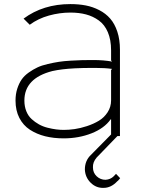

<svg xmlns="http://www.w3.org/2000/svg" viewBox="-20 -659 686 930"><path d="M518.1 -319.8 522.9 -325.2Q489.7 -330.1 439.9 -330.1Q377.9 -330.1 342.8 -328.1Q277.8 -324.7 233.9 -314.9Q98.1 -280.3 98.1 -171.9Q98.1 -143.6 107.4 -120.4Q116.7 -97.2 133.1 -82.3Q149.4 -67.4 168.7 -56.6Q188 -45.9 210.4 -40.3Q232.9 -34.7 252 -32.2Q271 -29.8 289.1 -29.8Q313.5 -29.8 341.3 -33.7Q369.1 -37.6 401.1 -48.1Q433.1 -58.6 458.7 -74Q484.4 -89.4 501.2 -115.2Q518.1 -141.1 518.1 -172.9ZM542 183.1 562 204.1Q561.5 204.6 556.4 210.9Q551.3 217.3 547.9 219.2Q518.1 251 481.9 251Q445.8 252.4 419.2 226.1Q392.6 199.7 391.1 162.1Q391.1 119.1 419.9 91.8L518.1 -7.8V-81.1H516.1Q485.4 -37.6 423.3 -13.2Q361.3 11.2 288.1 11.2Q239.7 11.2 198.7 1Q157.7 -9.3 125 -30.5Q92.3 -51.8 73.7 -87.9Q55.2 -124 55.2 -171.9Q55.2 -203.1 63.5 -229Q71.8 -254.9 84.7 -273.7Q97.7 -292.5 119.1 -307.6Q140.6 -322.8 161.4 -332.5Q182.1 -342.3 211.9 -349.1Q241.7 -356 265.6 -359.6Q289.6 -363.3 323 -365.2Q356.4 -367.2 378.4 -367.7Q400.4 -368.2 432.1 -368.2Q481.9 -368.2 522.9 -360.8L518.1 -366.2V-415Q518.1 -466.3 502.4 -502.9Q486.8 -539.6 458.7 -559.8Q430.7 -580.1 396.7 -589.1Q362.8 -598.1 320.8 -598.1Q269 -598.1 217 -583.7Q165 -569.3 124 -539.1L94.2 -568.8Q189 -639.2 320.8 -639.2Q361.3 -639.2 395.5 -632.6Q429.7 -626 460.9 -609.9Q492.2 -593.8 513.9 -568.8Q535.6 -543.9 548.3 -505.6Q561 -467.3 561 -418V0H548.8L448.2 104Q428.7 127 430.2 151.9Q430.2 177.7 448.2 194.8Q466.3 211.9 491.2 211.9Q515.1 210.4 530.8 194.8Q531.7 193.4 535.6 189.7Q539.6 186 542 183.1Z"/></svg>

Font: Sinkin Sans 200 X Light
Style: Regular
Weight: 200
Designer: Keith Bates
Foundry: K-Type
Version: Sinkin Sans (version 1.0)  by Keith Bates   •   © 2014   www